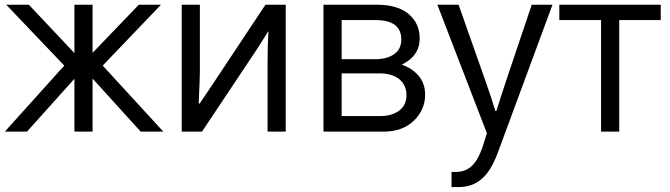

<svg xmlns="http://www.w3.org/2000/svg" viewBox="-21 -545 2776 795"><path d="M-1 0Q60.5 -68.4 245.1 -273.4Q185.5 -335.9 4.9 -525.4Q28.3 -525.4 98.6 -525.4Q145.5 -475.6 287.1 -325.2Q287.1 -375 287.1 -525.4Q305.7 -525.4 362.3 -525.4Q362.3 -475.6 362.3 -326.2Q410.2 -376 553.7 -525.4Q577.1 -525.4 645.5 -525.4Q585 -461.9 404.3 -273.4Q466.8 -205.1 655.3 0Q631.8 0 561.5 0Q511.7 -54.7 362.3 -219.7Q362.3 -165 362.3 0Q343.8 0 287.1 0Q287.1 -54.7 287.1 -218.8Q238.3 -164.1 90.8 0Q67.4 0 -1 0Z M731.4 0Q731.4 -130.9 731.4 -525.4Q750 -525.4 806.6 -525.4Q806.6 -456.1 806.6 -250Q806.6 -223.6 801.8 -116.2Q802.7 -116.2 805.7 -116.2Q818.4 -134.8 854.5 -188.5Q910.2 -272.5 1078.1 -525.4Q1099.6 -525.4 1162.1 -525.4Q1162.1 -393.6 1162.1 0Q1143.6 0 1086.9 0Q1086.9 -71.3 1086.9 -286.1Q1086.9 -364.3 1090.8 -414.1Q1089.8 -414.1 1088.9 -414.1Q1078.1 -396.5 1045.9 -345.7Q988.3 -258.8 815.4 0Q794.9 0 731.4 0Z M1318.4 0Q1318.4 -130.9 1318.4 -525.4Q1374 -525.4 1540 -525.4Q1626 -525.4 1671.9 -486.3Q1716.8 -447.3 1716.8 -385.7Q1716.8 -313.5 1642.6 -277.3Q1685.5 -262.7 1712.9 -230.5Q1739.3 -199.2 1739.3 -152.3Q1739.3 -90.8 1692.4 -44.9Q1645.5 0 1567.4 0Q1484.4 0 1318.4 0ZM1393.6 -64.5Q1433.6 -64.5 1553.7 -64.5Q1601.6 -64.5 1631.8 -86.9Q1662.1 -109.4 1662.1 -151.4Q1662.1 -191.4 1632.8 -216.8Q1602.5 -241.2 1550.8 -241.2Q1498 -241.2 1393.6 -241.2Q1393.6 -197.3 1393.6 -64.5ZM1393.6 -299.8Q1427.7 -299.8 1532.2 -299.8Q1581.1 -299.8 1610.4 -320.3Q1640.6 -340.8 1640.6 -381.8Q1640.6 -461.9 1533.2 -461.9Q1486.3 -461.9 1393.6 -461.9Q1393.6 -420.9 1393.6 -299.8Z M1790 -525.4Q1811.5 -525.4 1877.9 -525.4Q1905.3 -448.2 1986.3 -217.8Q2010.7 -149.4 2030.3 -85Q2031.2 -85 2034.2 -85Q2048.8 -132.8 2077.1 -217.8Q2111.3 -320.3 2180.7 -525.4Q2202.1 -525.4 2266.6 -525.4Q2210 -372.1 2040 87.9Q2010.7 166 1971.7 197.3Q1933.6 229.5 1877.9 229.5Q1868.2 229.5 1848.6 229.5Q1848.6 213.9 1848.6 167Q1853.5 167 1866.2 167Q1903.3 167 1928.7 145.5Q1955.1 124 1975.6 68.4Q1982.4 47.9 1995.1 6.8Q1943.4 -126 1790 -525.4Z M2294.9 -461.9Q2294.9 -477.5 2294.9 -525.4Q2400.4 -525.4 2714.8 -525.4Q2714.8 -509.8 2714.8 -461.9Q2671.9 -461.9 2543 -461.9Q2543 -346.7 2543 0Q2524.4 0 2467.8 0Q2467.8 -115.2 2467.8 -461.9Q2424.8 -461.9 2294.9 -461.9Z"/></svg>

Font: Gothic A1
Style: Regular
Weight: 400
Designer: HanYang I&C Co.,Ltd.
Version: Version 2.50